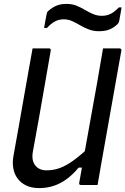

<svg xmlns="http://www.w3.org/2000/svg" viewBox="-20 -948 643 984"><path d="M480 0Q466 0 451.5 0Q437 0 423 0Q409 0 395 0Q393 0 391 -0.5Q389 -1 388 -2Q387 -3 386.5 -4.5Q386 -6 385.5 -7.5Q385 -9 386 -11Q401 -97 416.5 -183Q432 -269 447.5 -355.5Q463 -442 478.5 -528Q494 -614 508 -700Q523 -700 537 -700Q551 -700 565 -700Q579 -700 593 -700Q596 -700 598 -698.5Q600 -697 601.5 -694.5Q603 -692 602 -689Q589 -616 576 -543Q563 -470 550 -396.5Q537 -323 524 -250Q511 -177 498 -104Q494 -77 489 -51Q484 -25 480 0ZM181 16Q142 16 114 2.5Q86 -11 69.5 -34Q53 -57 48 -86.5Q43 -116 49 -149Q63 -224 76 -299.5Q89 -375 102.5 -450Q116 -525 129 -600Q133 -625 138 -650Q143 -675 147 -700Q169 -700 189.5 -700Q210 -700 232 -700Q235 -700 237 -698.5Q239 -697 240 -694.5Q241 -692 240 -689Q225 -603 210 -516Q195 -429 179.5 -342Q164 -255 148 -168Q141 -125 161 -100Q181 -75 218 -75Q254 -75 287 -87Q320 -99 359 -127.5Q398 -156 449 -205L424 -89H383Q355 -55 323.5 -31.5Q292 -8 256.5 4Q221 16 181 16ZM502 -867Q527 -867 547 -877Q567 -887 589 -910H603Q600 -893 597 -874.5Q594 -856 591 -841Q590 -836 588 -832Q586 -828 580 -822Q563 -806 541 -797Q519 -788 487 -788Q459 -788 435.5 -797Q412 -806 391.5 -818Q371 -830 350.5 -839.5Q330 -849 306 -849Q282 -849 261.5 -838Q241 -827 221 -805H206Q209 -822 212.5 -841Q216 -860 219 -876Q220 -880 221.5 -884.5Q223 -889 230 -894Q248 -910 269.5 -919Q291 -928 321 -928Q350 -928 373 -918.5Q396 -909 416 -897Q436 -885 457 -876Q478 -867 502 -867Z"/></svg>

Font: RecMonoLinear Nerd Font Mono
Style: Italic
Weight: 400
Italic angle: -10°
Monospace: yes
Version: Version 1.085; ttfautohint (v1.8.4.7-5d5b);Nerd Fonts 3.2.1